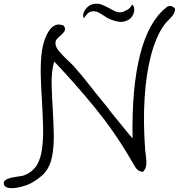

<svg xmlns="http://www.w3.org/2000/svg" viewBox="-62 -865 951 1021"><path d="M81 119Q30 137 -5 135.5Q-40 134 -42 110Q-43 97 -28.5 89.5Q-14 82 7 78Q28 74 44 72Q45 72 45 72Q56 70 59.5 69.5Q63 69 64 68Q87 60 105.5 45Q124 30 134 13Q155 -22 162 -76.5Q169 -131 167 -196.5Q165 -262 161 -330V-331Q157 -394 155 -455Q153 -516 158 -569.5Q163 -623 179 -663Q216 -756 278 -728Q286 -713 283 -703.5Q280 -694 258 -674L257 -673Q247 -665 239.5 -656Q232 -647 233 -633Q234 -612 257 -586.5Q280 -561 305 -538Q314 -529 323 -520.5Q332 -512 337 -505Q356 -484 372 -464.5Q388 -445 403 -426Q414 -413 424 -399.5Q434 -386 443 -375Q466 -347 487 -321.5Q508 -296 527 -270Q558 -233 586.5 -197Q615 -161 643 -129Q638 -398 683 -574.5Q728 -751 822 -825Q844 -844 867 -821L869 -817Q868 -798 856.5 -783.5Q845 -769 833 -757Q824 -748 819.5 -743Q815 -738 811 -732Q768 -672 741.5 -572.5Q715 -473 707 -344Q699 -215 710 -66Q711 -61 711.5 -55Q712 -49 713 -43Q718 -6 715.5 13.5Q713 33 700 47L694 49Q669 44 657.5 23.5Q646 3 628 -26Q546 -166 441 -294.5Q336 -423 226 -538Q211 -484 212.5 -417Q214 -350 219 -279Q219 -277 219 -274Q223 -210 224 -148Q225 -86 215 -33Q205 20 174 56Q171 60 156.5 72.5Q142 85 122 98Q102 111 81 119ZM589 -749Q576 -747 552 -753Q528 -759 510 -769Q488 -783 471.5 -793.5Q455 -804 439 -805Q417 -806 405 -794Q393 -782 384 -768Q377 -781 383 -797.5Q389 -814 403.5 -827.5Q418 -841 436 -844Q461 -848 481 -839.5Q501 -831 520 -821Q535 -812 550.5 -805Q566 -798 583 -800Q596 -802 614.5 -812.5Q633 -823 640 -841Q653 -832 652 -811Q651 -790 635.5 -771.5Q620 -753 589 -749Z"/></svg>

Font: Yuji Hentaigana Akari
Style: Regular
Weight: 400
Designer: Kataoka Yuji
Foundry: Kinuta Font Factory
Version: Version 3.002